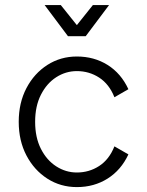

<svg xmlns="http://www.w3.org/2000/svg" viewBox="-20 -743 591 771"><path d="M121.1 -253.9Q121.1 -190.9 144.3 -145.3Q167.5 -99.6 205.8 -75Q244.1 -50.3 288.6 -50.3Q337.9 -50.3 378.2 -76.4Q418.5 -102.5 439.5 -155.3L495.6 -123Q466.3 -60.1 412.1 -25.9Q357.9 8.3 288.6 8.3Q223.1 8.3 170.2 -25.6Q117.2 -59.6 86.2 -118.7Q55.2 -177.7 55.2 -253.9Q55.2 -330.1 86.2 -389.2Q117.2 -448.2 170.2 -482.2Q223.1 -516.1 288.6 -516.1Q357.9 -516.1 412.1 -482.2Q466.3 -448.2 495.6 -384.8L439.5 -352.5Q418.5 -405.3 378.2 -431.4Q337.9 -457.5 288.6 -457.5Q244.1 -457.5 205.8 -432.9Q167.5 -408.2 144.3 -362.5Q121.1 -316.9 121.1 -253.9ZM224.1 -722.7 288.6 -642.1 353 -722.7H418L324.2 -597.7H252.9L159.2 -722.7Z"/></svg>

Font: Giphurs Light
Style: Regular
Weight: 300
Version: Version 0.920; ttfautohint (v1.8.4.7-5d5b)